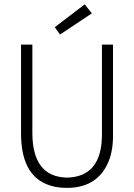

<svg xmlns="http://www.w3.org/2000/svg" viewBox="-20 -867 625 895"><path d="M506.8 -232.4V-659.2H455.1V-233.4Q452.1 -41 290 -39.1Q132.8 -43.9 130.9 -243.2V-659.2H78.1V-244.1Q78.1 -28.3 237.3 3.9Q262.7 8.8 291 8.8Q422.9 8.8 476.6 -93.8Q506.8 -151.4 506.8 -232.4ZM408.2 -804.7 375 -846.7 235.4 -740.2 259.8 -706.1Z"/></svg>

Font: Yaldevi Colombo Light
Style: Regular
Weight: 300
Designer: Sol Matas, Denzil Rajitha, Kosala Senevirathne and Pathum Egodawatta
Foundry: Mooniak
Version: Version 1.020 ; ttfautohint (v1.6)